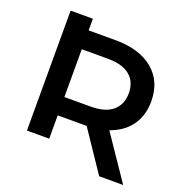

<svg xmlns="http://www.w3.org/2000/svg" viewBox="-140 -827 1012 1053"><g transform="rotate(20 365.5 -300.0)"><path d="M94 0V-700H224V-632H381Q521 -632 600.5 -566Q680 -500 680 -383Q680 -306 644 -250.5Q608 -195 542 -166Q530 -160 518 -156L692 100H552L393 -136Q387 -136 382 -136H224V0ZM224 -243H376Q462 -243 505.5 -280Q549 -317 549 -383Q549 -449 505.5 -485.5Q462 -522 376 -522H224Z"/></g></svg>

Font: Montserrat Thin SemiBold
Style: Regular
Weight: 600
Version: Version 9.000